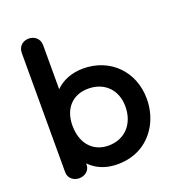

<svg xmlns="http://www.w3.org/2000/svg" viewBox="-130 -800 844 920"><g transform="rotate(-20 292.0 -340.0)"><path d="M314 16C361 16 402 5 438 -16C509 -59 552 -139 552 -232C552 -370 453 -472 314 -472C254 -472 206 -451 173 -418V-642C173 -678 146 -696 118 -696C91 -696 64 -678 64 -642V-34C64 -2 91 16 118 16C146 16 173 -2 173 -34V-40C206 -5 254 16 314 16ZM304 -83C223 -83 173 -143 173 -232C173 -317 223 -373 304 -373C387 -373 443 -317 443 -232C443 -143 387 -83 304 -83Z"/></g></svg>

Font: Dongle
Style: Regular
Weight: 400
Designer: Yanghee Ryu
Foundry: Yanghee Ryu
Version: Version 2.000